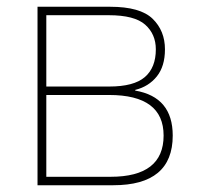

<svg xmlns="http://www.w3.org/2000/svg" viewBox="-20 -548 600 568"><path d="M468 -402Q468 -457 431.5 -492.5Q395 -528 306 -528H91V0H315Q491 0 491 -147Q491 -261 380 -280V-282Q420 -292 444 -322Q468 -352 468 -402ZM441 -402Q441 -348 408.5 -320Q376 -292 303 -292H117V-503H302Q378 -503 409.5 -475Q441 -447 441 -402ZM464 -147Q464 -25 307 -25H117V-267H303Q464 -267 464 -147Z"/></svg>

Font: Noto Sans UI Thin
Style: Regular
Weight: 250
Designer: Monotype Design Team
Foundry: Monotype Imaging Inc.
Version: Version 1.901